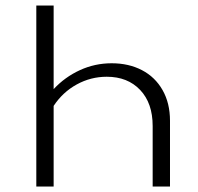

<svg xmlns="http://www.w3.org/2000/svg" viewBox="-20 -678 720 698"><path d="M598 -239V0H535V-220Q535 -303 489.5 -351Q444 -399 368 -399Q310 -399 259 -371Q208 -343 175 -293V0H112V-658H175V-354Q216 -398 270.5 -423Q325 -448 386 -448Q448 -448 496 -423Q544 -398 571 -350.5Q598 -303 598 -239Z"/></svg>

Font: Ysabeau Semilight
Style: Regular
Weight: 300
Designer: Christian Thalmann (Catharsis Fonts)
Version: Version 0.003